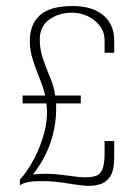

<svg xmlns="http://www.w3.org/2000/svg" viewBox="-20 -615 447 637"><path d="M46 0V-19Q70 -45 92 -86Q114 -127 127 -175.5Q140 -224 134 -272H55V-298H130Q123 -327 111 -356Q99 -385 89 -416Q79 -447 79 -479Q79 -535 113 -565Q147 -595 221 -595Q286 -595 322.5 -564.5Q359 -534 359 -480V-440H327V-480Q327 -509 311 -529.5Q295 -550 270.5 -561.5Q246 -573 220 -573Q176 -573 144 -550.5Q112 -528 112 -484Q112 -450 123 -418.5Q134 -387 146.5 -357.5Q159 -328 163 -298H248V-272H166Q168 -226 159 -183.5Q150 -141 132 -104Q114 -67 89 -36Q117 -39 137 -38.5Q157 -38 180 -35.5Q203 -33 240 -28Q295 -23 311 -39.5Q327 -56 327 -106V-147H359V-95Q359 -50 346 -30Q333 -10 310 -3Q285 4 255 0.5Q225 -3 191.5 -8.5Q158 -14 121 -14Q88 -14 71.5 -10.5Q55 -7 46 0Z"/></svg>

Font: Alumni Sans ExtraLight
Style: Regular
Weight: 250
Version: Version 1.018